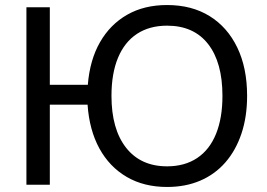

<svg xmlns="http://www.w3.org/2000/svg" viewBox="-20 -734 1061 763"><path d="M644 9Q552 9 483.5 -31Q415 -71 375 -144Q335 -217 328 -318H178V0H85V-705H178V-397H329Q337 -496 377.5 -566.5Q418 -637 485.5 -675.5Q553 -714 644 -714Q742 -714 813 -670Q884 -626 923 -545Q962 -464 962 -353Q962 -270 939.5 -203Q917 -136 875.5 -88.5Q834 -41 775.5 -16Q717 9 644 9ZM644 -73Q714 -73 763.5 -106Q813 -139 838.5 -202Q864 -265 864 -353Q864 -486 807 -559Q750 -632 644 -632Q574 -632 524.5 -599.5Q475 -567 449 -504.5Q423 -442 423 -353Q423 -221 481 -147Q539 -73 644 -73Z"/></svg>

Font: Nunito Sans 12pt Medium
Style: Regular
Weight: 500
Designer: Vernon Adams
Foundry: Vernon Adams
Version: Version 3.101;gftools[0.9.27]